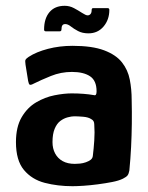

<svg xmlns="http://www.w3.org/2000/svg" viewBox="-20 -635 510 662"><path d="M230 7Q179 7 134.5 -4.5Q90 -16 62.5 -49Q35 -82 35 -145Q35 -197 54.5 -230.5Q74 -264 104.5 -282Q135 -300 168 -306.5Q201 -313 227 -313Q248 -313 267.5 -311.5Q287 -310 304 -307Q313 -304 313 -320Q313 -357 290.5 -372Q268 -387 228 -387Q190 -387 155.5 -373Q121 -359 97 -347Q86 -341 82.5 -343Q79 -345 77 -356L68 -412Q66 -425 68 -429Q70 -433 79 -439Q105 -456 145 -466.5Q185 -477 230 -477Q298 -477 339 -461.5Q380 -446 400.5 -420Q421 -394 427.5 -360.5Q434 -327 434 -291Q435 -249 434.5 -208.5Q434 -168 432 -128Q430 -88 426 -47Q424 -36 420 -30.5Q416 -25 404 -19Q390 -12 367 -7.5Q344 -3 317.5 0.5Q291 4 268 5.5Q245 7 230 7ZM238 -70Q246 -70 256 -71Q266 -72 276 -75.5Q286 -79 292.5 -84Q299 -89 300 -97Q303 -121 305 -150Q307 -179 305 -206Q305 -219 295 -224Q285 -231 266.5 -232.5Q248 -234 236 -234Q227 -234 213.5 -230.5Q200 -227 188 -218Q176 -209 168.5 -191Q161 -173 161 -145Q161 -123 170 -106Q179 -89 196 -79.5Q213 -70 238 -70ZM138 -527Q132 -527 132 -533Q132 -571 150.5 -593Q169 -615 203 -615Q220 -615 235 -607Q250 -599 263 -590.5Q276 -582 282 -582Q288 -582 292 -586.5Q296 -591 296 -600Q296 -607 301 -607H351Q357 -607 357 -601Q357 -567 337 -543.5Q317 -520 285 -520Q264 -520 249 -528Q234 -536 224 -544Q214 -552 205 -552Q198 -552 195 -547.5Q192 -543 192 -534Q192 -527 186 -527Z"/></svg>

Font: Glory Thin
Style: Bold
Weight: 700
Version: Version 1.011